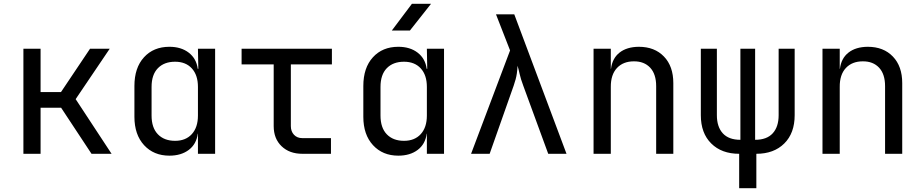

<svg xmlns="http://www.w3.org/2000/svg" viewBox="-20 -805 4833 1005"><path d="M102.5 0V-549.8H192.4V-323.2H299.3L451.2 -549.8H554.2L376 -286.1L564 0H459L299.8 -241.2H192.4V0Z M866.7 9.8Q784.7 9.8 734.1 -45.2Q683.6 -100.1 683.6 -193.8V-355Q683.6 -450.2 733.6 -505.1Q783.7 -560.1 866.7 -560.1Q928.2 -560.1 968.3 -529.1Q1008.3 -498 1015.1 -444.8H1018.1L1016.1 -549.8H1106V0H1016.1V-105H1015.1Q1008.3 -50.8 968.3 -20.5Q928.2 9.8 866.7 9.8ZM896.5 -67.9Q952.1 -67.9 984.1 -103Q1016.1 -138.2 1016.1 -200.2V-350.1Q1016.1 -412.1 984.1 -447Q952.1 -481.9 896.5 -481.9Q839.4 -481.9 806.4 -448Q773.4 -414.1 773.4 -350.1V-200.2Q773.4 -136.2 806.4 -102.1Q839.4 -67.9 896.5 -67.9Z M1562.5 0Q1495.1 0 1453.9 -39.6Q1412.6 -79.1 1412.6 -145V-467.8H1244.6V-549.8H1717.3V-467.8H1502.4V-145Q1502.4 -117.2 1518.8 -99.6Q1535.2 -82 1562.5 -82H1712.4V0Z M2030.8 -645 2136.2 -785.2H2236.3L2125.5 -645ZM2064.9 9.8Q1982.9 9.8 1932.4 -45.2Q1881.8 -100.1 1881.8 -193.8V-355Q1881.8 -450.2 1931.9 -505.1Q1981.9 -560.1 2064.9 -560.1Q2126.5 -560.1 2166.5 -529.1Q2206.5 -498 2213.4 -444.8H2216.3L2214.4 -549.8H2304.2V0H2214.4V-105H2213.4Q2206.5 -50.8 2166.5 -20.5Q2126.5 9.8 2064.9 9.8ZM2094.7 -67.9Q2150.4 -67.9 2182.4 -103Q2214.4 -138.2 2214.4 -200.2V-350.1Q2214.4 -412.1 2182.4 -447Q2150.4 -481.9 2094.7 -481.9Q2037.6 -481.9 2004.6 -448Q1971.7 -414.1 1971.7 -350.1V-200.2Q1971.7 -136.2 2004.6 -102.1Q2037.6 -67.9 2094.7 -67.9Z M2445.8 0 2649.9 -541 2576.2 -730H2671.9L2945.3 0H2849.6L2718.8 -356.9Q2705.6 -392.1 2699.7 -418.9Q2693.8 -445.8 2689 -460.9Q2689 -445.8 2685.1 -418.9Q2681.2 -392.1 2668.9 -356.9L2543 0Z M3086.9 0V-549.8H3177.2V-444.8H3178.2Q3185.1 -500 3223.1 -529.8Q3261.2 -559.6 3323.7 -560.1Q3406.7 -560.1 3455.6 -508.8Q3504.4 -458 3504.4 -370.1V0H3414.6V-354Q3414.6 -417 3383.3 -450.7Q3351.6 -484.4 3297.9 -483.9Q3242.2 -483.9 3209.5 -449.2Q3176.8 -414.1 3177.2 -350.1V0Z M3849.1 180.2V0Q3757.3 0 3702.9 -54Q3648.4 -107.9 3648.4 -202.1V-549.8H3732.4V-202.1Q3732.4 -141.1 3763.4 -107.2Q3794.4 -73.2 3855.5 -73.2V-549.8H3932.6V-73.2Q3993.7 -73.2 4024.7 -107.2Q4055.7 -141.1 4055.7 -202.1V-549.8H4139.6V-202.1Q4139.6 -107.9 4085.2 -54Q4030.8 0 3939 0V180.2Z M4285.2 0V-549.8H4375.5V-444.8H4376.5Q4383.3 -500 4421.4 -529.8Q4459.5 -559.6 4522 -560.1Q4605 -560.1 4653.8 -508.8Q4702.6 -458 4702.6 -370.1V0H4612.8V-354Q4612.8 -417 4581.5 -450.7Q4549.8 -484.4 4496.1 -483.9Q4440.4 -483.9 4407.7 -449.2Q4375 -414.1 4375.5 -350.1V0Z"/></svg>

Font: UDEV Gothic 35
Style: Regular
Weight: 400
Version: v2.1.0; ttfautohint (v1.8.4.7-5d5b-dirty) -l 6 -r 45 -G 200 